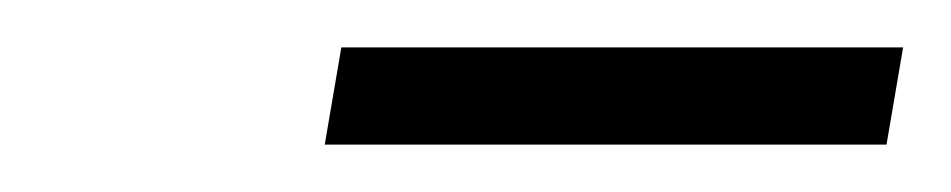

<svg xmlns="http://www.w3.org/2000/svg" viewBox="-20 -656 401 81"><path d="M124 -636H361L354 -595H117Z"/></svg>

Font: Bai Jamjuree Light
Style: Italic
Weight: 300
Italic angle: -10°
Version: Version 1.000; ttfautohint (v1.6)